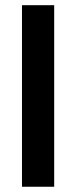

<svg xmlns="http://www.w3.org/2000/svg" viewBox="-20 -711 289 731"><path d="M63.7 0H186.3V-691.2H63.7Z"/></svg>

Font: LL Pando Sans
Style: Bold
Weight: 700
Designer: Joshua Smith
Foundry: Joshua Smith
Version: Version 1.000;Glyphs 3.2.1 (3258)